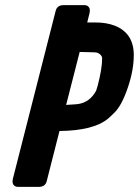

<svg xmlns="http://www.w3.org/2000/svg" viewBox="-20 -727 540 747"><path d="M196.8 -685.5Q202.6 -706.5 226.1 -707H309.1Q315.4 -707 320.3 -704.1Q333 -695.8 328.6 -676.8L319.3 -639.6H352.1Q394 -639.6 426.8 -627Q500.5 -597.7 500.5 -512.7Q500.5 -454.6 477.5 -386.7Q452.6 -313 422.4 -286.1Q407.2 -271 399.4 -264.6Q342.8 -218.8 211.4 -217.3L161.6 -21.5Q155.8 -0.5 132.3 0H49.3Q43 0 38.1 -2.9Q25.4 -11.2 29.8 -30.3ZM237.3 -318.8 274.9 -321.3Q279.3 -321.8 284.2 -322.3Q329.6 -329.1 354 -374Q356.4 -381.8 359.9 -393.1Q377.4 -459.5 377.4 -501Q377.4 -506.3 373 -511.7Q363.3 -523.4 348.1 -523.4Q335 -523.9 290 -524.9Z"/></svg>

Font: Allan
Style: Bold
Weight: 500
Italic angle: -14.3°
Version: Version 1.002